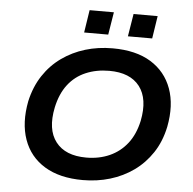

<svg xmlns="http://www.w3.org/2000/svg" viewBox="-60 -970 1043 1040"><g transform="rotate(5 461.5 -450.0)"><path d="M428 10Q302 10 220 -40Q138 -90 106 -180.5Q74 -271 97 -390Q115 -470 155 -530.5Q195 -591 252.5 -632Q310 -673 379.5 -694Q449 -715 528 -715Q655 -715 736 -665Q817 -615 849.5 -525.5Q882 -436 859 -317Q842 -236 801.5 -175Q761 -114 703.5 -73Q646 -32 576 -11Q506 10 428 10ZM436 -113Q506 -113 563 -138.5Q620 -164 658.5 -213.5Q697 -263 713 -337Q737 -458 685.5 -525Q634 -592 520 -592Q450 -592 392.5 -567.5Q335 -543 297 -493.5Q259 -444 243 -369Q218 -248 270 -180.5Q322 -113 436 -113ZM604 -787 624 -910H755L736 -787ZM366 -787 385 -910H517L497 -787Z"/></g></svg>

Font: Nunito Sans 7pt SemiExpanded
Style: Bold Italic
Weight: 700
Width: 6
Italic angle: -9°
Designer: Vernon Adams
Foundry: Vernon Adams
Version: Version 3.101;gftools[0.9.27]